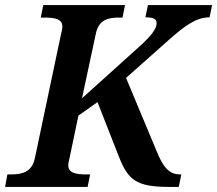

<svg xmlns="http://www.w3.org/2000/svg" viewBox="-42 -734 853 754"><path d="M-22 0H302L312 -49H299C257 -49 226 -54 226 -85C226 -91 228 -102 231 -113L266 -280L341 -333L424 -121C461 -26 494 0 622 0H660L670 -49H667C622 -49 599 -76 572 -143L453 -428L623 -579C687 -636 731 -666 781 -666L791 -714H539L529 -666C562 -666 573 -659 573 -642C573 -624 557 -597 503 -549L280 -348L334 -600C345 -657 383 -665 426 -665H439L449 -714H128L118 -665H131C173 -665 203 -660 203 -629C203 -623 201 -611 197 -597L95 -113C83 -57 44 -49 0 -49H-13Z"/></svg>

Font: Noto Serif SemiBold
Style: Italic
Weight: 600
Italic angle: -12°
Designer: Monotype Design Team
Foundry: Monotype Imaging Inc.
Version: Version 2.014